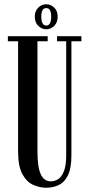

<svg xmlns="http://www.w3.org/2000/svg" viewBox="-20 -870 420 902"><path d="M196.5 12Q167.5 12 137 -1Q106.5 -14 85.8 -50.8Q65 -87.5 65 -158.5V-676H17V-700H204V-676H156V-157.5Q156 -84.5 171.5 -51.2Q187 -18 219 -18Q236 -18 252.5 -28Q269 -38 280 -64.8Q291 -91.5 291 -141V-676H248V-700H362.5V-676H315.5V-141Q315.5 -80 299.5 -47Q283.5 -14 256.5 -1Q229.5 12 196.5 12ZM197.5 -732.5Q176 -732.5 159.8 -748.5Q143.5 -764.5 143.5 -791.5Q143.5 -818.5 159.8 -834.2Q176 -850 197.5 -850Q218.5 -850 234.8 -834.2Q251 -818.5 251 -791.5Q251 -764.5 234.8 -748.5Q218.5 -732.5 197.5 -732.5ZM197.5 -750Q220.5 -750 220.5 -792.5Q220.5 -810 215.2 -821Q210 -832 197.5 -832Q184.5 -832 179.2 -821Q174 -810 174 -792.5Q174 -750 197.5 -750Z"/></svg>

Font: Imbue 50pt Medium
Style: Regular
Weight: 500
Designer: Tyler Finck
Foundry: Etcetera Type Company
Version: Version 1.102; ttfautohint (v1.8.3)